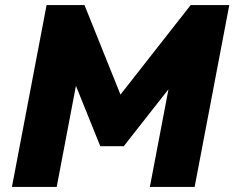

<svg xmlns="http://www.w3.org/2000/svg" viewBox="-20 -740 928 760"><path d="M164.4 -720H314.4L479.2 -310L416.4 -314L734.8 -720H887.6L750.4 0H573.2L665.6 -484.8L703.2 -458.4L469.8 -161.2H377L249.2 -478L294 -470.8L204.4 0H27.2Z"/></svg>

Font: Kufam
Style: Italic
Weight: 400
Italic angle: -11°
Designer: Artur Schmal
Foundry: Original Type
Version: Version 1.301; ttfautohint (v1.8.3)